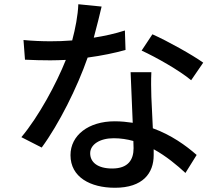

<svg xmlns="http://www.w3.org/2000/svg" viewBox="-20 -830 1040 907"><path d="M883 -451 940 -534C890 -570 772 -636 700 -668L649 -591C717 -560 828 -497 883 -451ZM610 -164 611 -130C611 -76 586 -34 510 -34C442 -34 406 -63 406 -106C406 -147 451 -177 517 -177C550 -177 581 -172 610 -164ZM695 -489H597L607 -250C580 -254 552 -257 522 -257C398 -257 313 -191 313 -97C313 7 407 57 523 57C655 57 706 -12 706 -97V-125C766 -92 817 -49 856 -13L909 -98C858 -143 788 -193 702 -224L695 -372C694 -412 693 -447 695 -489ZM460 -799 350 -810C348 -757 336 -695 321 -639C286 -636 251 -635 218 -635C178 -635 130 -637 91 -641L98 -548C138 -546 180 -545 218 -545C242 -545 266 -546 291 -547C246 -434 163 -280 81 -182L177 -133C258 -243 345 -417 394 -558C461 -567 523 -580 573 -594L570 -686C524 -671 474 -660 423 -652C438 -708 452 -764 460 -799Z"/></svg>

Font: Noto Sans CJK SC Medium
Style: Regular
Weight: 500
Designer: Ryoko NISHIZUKA 西塚涼子 (kana, bopomofo & ideographs); Paul D. Hunt (Latin, Greek & Cyrillic); Sandoll Communications 산돌커뮤니
Foundry: Adobe
Version: Version 2.004;hotconv 1.0.118;makeotfexe 2.5.65603